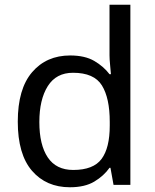

<svg xmlns="http://www.w3.org/2000/svg" viewBox="-20 -780 655 810"><path d="M275 10Q175 10 115 -59.5Q55 -129 55 -267Q55 -405 115.5 -475.5Q176 -546 276 -546Q338 -546 377.5 -523Q417 -500 442 -467H448Q447 -480 444.5 -505.5Q442 -531 442 -546V-760H530V0H459L446 -72H442Q418 -38 378 -14Q338 10 275 10ZM289 -63Q374 -63 408.5 -109.5Q443 -156 443 -250V-266Q443 -366 410 -419.5Q377 -473 288 -473Q217 -473 181.5 -416.5Q146 -360 146 -265Q146 -169 181.5 -116Q217 -63 289 -63Z"/></svg>

Font: Noto Naskh Arabic
Style: Regular
Weight: 400
Designer: Monotype Design Team, David Williams, Mohamad Dakak and Nizar Qandah
Foundry: Monotype Imaging Inc.
Version: Version 2.013